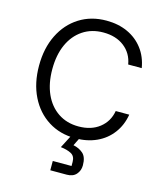

<svg xmlns="http://www.w3.org/2000/svg" viewBox="-131 -779 920 1096"><g transform="rotate(15 329.0 -231.0)"><path d="M361.7 10Q270.8 10 201.7 -33.8Q132.5 -77.5 93.8 -155.8Q55 -234.2 55 -337.5Q55 -440.8 93.8 -519.2Q132.5 -597.5 201.7 -641.2Q270.8 -685 361.7 -685Q431.7 -685 487.1 -659.6Q542.5 -634.2 578.3 -587.1Q614.2 -540 625 -475H545Q534.2 -539.2 485.4 -577.1Q436.7 -615 361.7 -615Q292.5 -615 240.8 -580.4Q189.2 -545.8 161.2 -483.8Q133.3 -421.7 133.3 -337.5Q133.3 -254.2 161.2 -191.7Q189.2 -129.2 240.8 -94.6Q292.5 -60 361.7 -60Q436.7 -60 485.4 -98.3Q534.2 -136.7 545 -200H625Q614.2 -135.8 578.3 -88.3Q542.5 -40.8 487.1 -15.4Q431.7 10 361.7 10ZM271.7 223.3V168.3H382.5V144.2Q382.5 110 357.9 97.1Q333.3 84.2 295.8 80L350 -25H400L362.5 50.8Q396.7 57.5 420.4 78.3Q444.2 99.2 444.2 148.3Q444.2 179.2 425 201.2Q405.8 223.3 369.2 223.3Z"/></g></svg>

Font: Funnel Sans Light
Style: Regular
Weight: 300
Designer: NORD ID, Kristian Moeller
Foundry: Dicotype
Version: Version 1.000